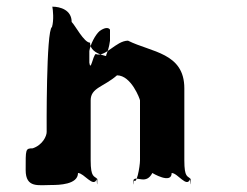

<svg xmlns="http://www.w3.org/2000/svg" viewBox="-20 -555 741 576"><path d="M135 0C156 0 214 -1 214 -36C232 -36 260 9 270 -17C270 -17 272 17 272 -18C263 -28 252 -21 252 -74V-254C252 -292 291 -294 331 -329C374 -329 400 -257 400 -254V-74C400 -56 389 8 380 -18C380 -18 382 18 382 -17C392 -26 419 -1 437 -36C437 -36 495 -1 495 -36C513 -36 540 9 550 -17C550 -17 552 17 552 -18C543 -28 533 -21 533 -74V-290C533 -397 434 -398 364 -433C328 -433 295 -381 267 -393C258 -386 252 -339 248 -367V-402C251 -422 266 -451 279 -462C293 -472 305 -474 310 -466V-433C305 -393 291 -385 303 -385C324 -385 250 -386 250 -427C232 -427 205 -480 195 -489C195 -525 161 -535 137 -535C139 -525 142 -495 136 -474C118 -465 120 -159 120 -159C120 -147 108 -120 78 -110C56 -110 57 -107 57 -45C57 10 95 0 135 0Z"/></svg>

Font: Hussar Przerywany
Style: Regular
Weight: 400
Foundry: Cannot Into Space Fonts
Version: Version 0.982